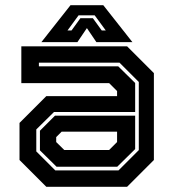

<svg xmlns="http://www.w3.org/2000/svg" viewBox="-20 -718 666 738"><path d="M158 0 55 -103V-245.5L158 -348.5H430V-368L399.5 -398.5H62V-540H468.5L571.5 -437V-103L468.5 0ZM197.5 -77 133.5 -140V-215.5L191.5 -273.5H499.5V-145L430.5 -77ZM192.5 -63H435.5L513.5 -141V-403L439.5 -477H129.5V-463H434.5L499.5 -399V-287.5H187.5L119.5 -220.5V-136ZM227 -141.5H399.5L430 -172V-212H217L196 -191V-172ZM251 -698H377L489 -556H350.5L314 -610L277.5 -556H139ZM282 -659 239.5 -601H255L289 -648H337L371 -601H386.5L344 -659Z"/></svg>

Font: Tourney
Style: Bold
Weight: 700
Designer: Tyler Finck
Foundry: Etcetera Type Co
Version: Version 1.015